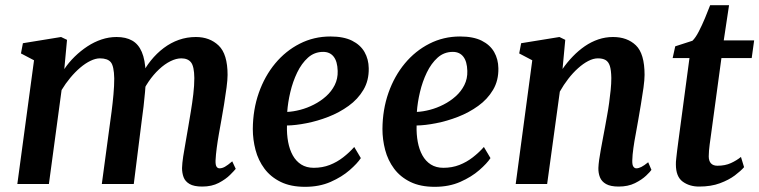

<svg xmlns="http://www.w3.org/2000/svg" viewBox="-20 -711 2934 742"><path d="M239 -557 228.5 -444Q245.5 -469.5 268.5 -492Q291.5 -514.5 317.8 -531.8Q344 -549 372.5 -558.5Q401 -568 430.5 -568Q466.5 -568 490.8 -554.2Q515 -540.5 528 -510.2Q541 -480 543 -429.5Q543 -423 543 -416Q543 -409 542.5 -402Q542 -395 541.5 -387L523.5 -413Q540 -448.5 562.8 -476.8Q585.5 -505 612.8 -525.5Q640 -546 671.2 -557Q702.5 -568 737 -568Q790.5 -568 825 -535Q859.5 -502 859.5 -421.5Q859.5 -403 855.5 -372.5Q851.5 -342 846 -308.2Q840.5 -274.5 835.5 -247Q831 -222 826 -193.8Q821 -165.5 817.5 -138.8Q814 -112 813 -91Q812.5 -73.5 816.8 -67Q821 -60.5 828.5 -60.5Q838.5 -60.5 849.2 -66.5Q860 -72.5 877.5 -87.5L891 -58.5Q885.5 -51.5 869 -35Q852.5 -18.5 825.5 -4.2Q798.5 10 761.5 10Q729.5 10 712.5 0Q695.5 -10 689.5 -26.2Q683.5 -42.5 683.5 -61.5Q684 -80 688 -106.5Q692 -133 697.5 -162.5Q703 -192 707.5 -220.5Q712 -247.5 717.5 -280.2Q723 -313 727 -346.8Q731 -380.5 731 -409.5Q730.5 -454.5 718.2 -470Q706 -485.5 680.5 -485.5Q661 -485.5 638.8 -474.5Q616.5 -463.5 594.8 -443.2Q573 -423 554.2 -395.5Q535.5 -368 522.5 -335.5L543.5 -406.5Q543 -383.5 540.5 -355.5Q538 -327.5 534.8 -299.5Q531.5 -271.5 528 -247L497 0H373.5L403 -219Q407 -246.5 411.2 -279.5Q415.5 -312.5 418.5 -346Q421.5 -379.5 421.5 -408Q420.5 -456 408 -470.8Q395.5 -485.5 366 -485.5Q349.5 -485.5 329.8 -476Q310 -466.5 290 -449.5Q270 -432.5 251.5 -410.2Q233 -388 218 -363L169 0H47L111.5 -478L61 -504.5L68.5 -544L216 -568Z M1374.5 -100Q1361 -79.5 1331.2 -53.5Q1301.5 -27.5 1258 -8.2Q1214.5 11 1159 11Q1103.5 11 1064.8 -8Q1026 -27 1002 -59.2Q978 -91.5 967.5 -131.5Q957 -171.5 957 -212.5Q957.5 -287.5 980.2 -352.2Q1003 -417 1043.5 -465.8Q1084 -514.5 1138.5 -542.2Q1193 -570 1257 -570Q1308 -570 1340.5 -553.8Q1373 -537.5 1388.8 -509.8Q1404.5 -482 1405 -447.5Q1406 -400 1384.5 -363.8Q1363 -327.5 1327.2 -301.8Q1291.5 -276 1249 -259.5Q1206.5 -243 1164.2 -234.8Q1122 -226.5 1089 -226Q1088 -192 1093.5 -162.5Q1099 -133 1111.5 -110.5Q1124 -88 1144.2 -75.2Q1164.5 -62.5 1192.5 -62.5Q1226 -62.5 1254.2 -73.5Q1282.5 -84.5 1306.2 -103Q1330 -121.5 1349 -143ZM1229 -510.5Q1195 -510.5 1170.2 -488.2Q1145.5 -466 1128.5 -430.8Q1111.5 -395.5 1102 -355.2Q1092.5 -315 1090 -278.5Q1113 -279.5 1140 -286.5Q1167 -293.5 1193 -306.8Q1219 -320 1240 -338.8Q1261 -357.5 1273.5 -382.2Q1286 -407 1285 -437Q1284 -473.5 1269.5 -492Q1255 -510.5 1229 -510.5Z M1875.5 -100Q1862 -79.5 1832.2 -53.5Q1802.5 -27.5 1759 -8.2Q1715.5 11 1660 11Q1604.5 11 1565.8 -8Q1527 -27 1503 -59.2Q1479 -91.5 1468.5 -131.5Q1458 -171.5 1458 -212.5Q1458.5 -287.5 1481.2 -352.2Q1504 -417 1544.5 -465.8Q1585 -514.5 1639.5 -542.2Q1694 -570 1758 -570Q1809 -570 1841.5 -553.8Q1874 -537.5 1889.8 -509.8Q1905.5 -482 1906 -447.5Q1907 -400 1885.5 -363.8Q1864 -327.5 1828.2 -301.8Q1792.5 -276 1750 -259.5Q1707.5 -243 1665.2 -234.8Q1623 -226.5 1590 -226Q1589 -192 1594.5 -162.5Q1600 -133 1612.5 -110.5Q1625 -88 1645.2 -75.2Q1665.5 -62.5 1693.5 -62.5Q1727 -62.5 1755.2 -73.5Q1783.5 -84.5 1807.2 -103Q1831 -121.5 1850 -143ZM1730 -510.5Q1696 -510.5 1671.2 -488.2Q1646.5 -466 1629.5 -430.8Q1612.5 -395.5 1603 -355.2Q1593.5 -315 1591 -278.5Q1614 -279.5 1641 -286.5Q1668 -293.5 1694 -306.8Q1720 -320 1741 -338.8Q1762 -357.5 1774.5 -382.2Q1787 -407 1786 -437Q1785 -473.5 1770.5 -492Q1756 -510.5 1730 -510.5Z M2154 -444.5Q2172 -470.5 2193.8 -493Q2215.5 -515.5 2240.2 -532.5Q2265 -549.5 2292.5 -558.8Q2320 -568 2349 -568Q2404 -568 2437.5 -535.8Q2471 -503.5 2471 -421.5Q2471 -403 2466.8 -372Q2462.5 -341 2456.8 -307.5Q2451 -274 2446.5 -247Q2442.5 -222 2437 -193.8Q2431.5 -165.5 2427.8 -138.8Q2424 -112 2423.5 -91Q2423 -73.5 2427.8 -67Q2432.5 -60.5 2439 -60.5Q2448 -60.5 2458.5 -65.8Q2469 -71 2485 -84L2497.5 -54.5Q2493.5 -48 2477 -32.2Q2460.5 -16.5 2433.8 -3.2Q2407 10 2371 10Q2339.5 10 2322.2 0.2Q2305 -9.5 2298.5 -26Q2292 -42.5 2292.5 -62Q2293 -75.5 2295.5 -93.8Q2298 -112 2302 -133.2Q2306 -154.5 2310 -176.5Q2314 -198.5 2318 -219Q2321.5 -239.5 2326 -263.5Q2330.5 -287.5 2334 -313Q2337.5 -338.5 2340 -363.2Q2342.5 -388 2342.5 -409.5Q2342 -440 2336.8 -456.2Q2331.5 -472.5 2320.2 -479Q2309 -485.5 2290.5 -485.5Q2273 -485.5 2253.2 -475.2Q2233.5 -465 2213.8 -447.2Q2194 -429.5 2176 -406.2Q2158 -383 2143.5 -357L2094.5 0H1973L2037 -478L1986.5 -504.5L1994 -544L2142 -568L2164.5 -557Z M2726.5 -181Q2724 -164.5 2722.5 -152Q2721 -139.5 2720 -129Q2719 -118.5 2719 -107Q2719 -89 2727.5 -79.8Q2736 -70.5 2752.5 -70.5Q2782.5 -70.5 2804.8 -80.8Q2827 -91 2843.5 -104.5L2855.5 -65Q2843 -50.5 2819.8 -33Q2796.5 -15.5 2762.2 -2.8Q2728 10 2681.5 10Q2644.5 10 2618.2 -9.2Q2592 -28.5 2592 -75.5Q2592 -80 2592.2 -86Q2592.5 -92 2593.8 -102.2Q2595 -112.5 2596.8 -128.5Q2598.5 -144.5 2602 -168.5L2644.5 -486.5H2579.5L2589.5 -532L2656 -553.5Q2668 -565 2680.5 -589.2Q2693 -613.5 2704.5 -641Q2716 -668.5 2724.5 -691H2797.5L2777 -555H2894.5L2885 -486.5H2768Z"/></svg>

Font: Merriweather Light 18pt SemiBold
Style: Italic
Weight: 600
Italic angle: -7.8°
Version: Version 2.101